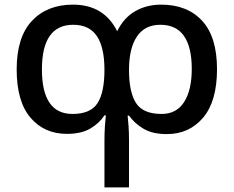

<svg xmlns="http://www.w3.org/2000/svg" viewBox="-20 -569 1009 829"><path d="M676 -549Q788 -549 852.5 -479.5Q917 -410 917 -270Q917 -132 857 -61Q797 10 700 10Q639 10 600 -13Q561 -36 537 -70H531Q533 -54 535 -26Q537 2 537 36V240H431V38Q431 5 433 -24Q435 -53 437 -71H431Q409 -37 370 -14Q331 9 269 9Q171 9 111.5 -61Q52 -131 52 -269Q52 -409 118 -479Q184 -549 295 -549Q429 -549 486 -434Q514 -492 563.5 -520.5Q613 -549 676 -549ZM296 -462Q161 -462 161 -269Q161 -77 293 -77Q371 -77 401 -123.5Q431 -170 431 -267Q431 -365 398 -413.5Q365 -462 296 -462ZM672 -462Q605 -462 571 -411Q537 -360 537 -267Q537 -172 567 -124.5Q597 -77 678 -77Q742 -77 775 -128.5Q808 -180 808 -272Q808 -365 774.5 -413.5Q741 -462 672 -462Z"/></svg>

Font: Noto Sans Medium
Style: Regular
Weight: 500
Designer: Monotype Design Team
Foundry: Monotype Imaging Inc.
Version: Version 2.007